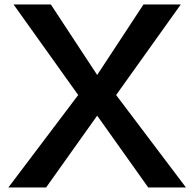

<svg xmlns="http://www.w3.org/2000/svg" viewBox="-20 -805 860 850"><path d="M40 -785.2H205.1L410.2 -473.1L615.2 -785.2H780.3L494.1 -384.3L803.2 24.9H636.2L410.2 -293L184.1 24.9H17.1L326.2 -384.3Z"/></svg>

Font: FORM UDPGothic
Style: Bold
Weight: 700
Foundry: Pronama LLC
Version: Version 1.051